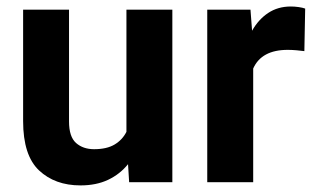

<svg xmlns="http://www.w3.org/2000/svg" viewBox="-20 -558 966 588"><path d="M375.5 0 372.1 -55.2Q347.2 -24.4 311 -7.3Q274.9 9.8 226.6 9.8Q148.4 9.8 99.6 -36.1Q50.8 -82 50.8 -187V-528.3H191.4V-186Q191.4 -139.2 212.9 -120.1Q234.4 -101.1 268.1 -101.1Q307.1 -101.1 331.1 -115.5Q355 -129.9 367.2 -154.3V-528.3H507.8V0Z M914.6 -531.7 912.1 -401.4Q901.9 -402.8 887.5 -404.1Q873 -405.3 861.3 -405.3Q780.8 -405.3 755.4 -348.1V0H614.7V-528.3H747.1L752 -463.9Q771.5 -498.5 801.3 -518.3Q831.1 -538.1 870.6 -538.1Q881.8 -538.1 894.3 -536.4Q906.7 -534.7 914.6 -531.7Z"/></svg>

Font: Vazirmatn UI
Style: Bold
Weight: 700
Designer: Saber Rastikerdar
Foundry: Saber Rastikerdar
Version: Version 33.003